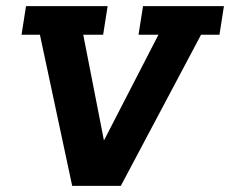

<svg xmlns="http://www.w3.org/2000/svg" viewBox="-20 -603 747 623"><path d="M214.2 0 109.5 -490.4H49.9L64.4 -583H329.2L314.7 -490.4H250.1L324 -112.7H299.5L494.2 -490.4H429.5L444.1 -583H706.6L692.1 -490.4H632.4L372.1 0Z"/></svg>

Font: Rokkitt SemiBold
Style: Italic
Weight: 600
Italic angle: -9°
Designer: Vernon Adams
Foundry: Vernon Adams
Version: Version 3.103